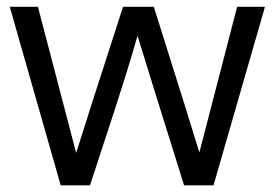

<svg xmlns="http://www.w3.org/2000/svg" viewBox="-20 -556 824 576"><path d="M532.2 0Q419.4 -360.4 392.6 -448.7Q377.4 -395 357.9 -332.5Q338.4 -270 323.7 -225.1Q309.1 -180.2 285.6 -108.9Q262.2 -37.6 250 0H162.1L9.3 -535.6H93.8L208.5 -97.2Q232.4 -175.3 349.1 -535.6H441.4Q557.6 -167.5 578.1 -98.6L691.4 -535.6H774.9L620.6 0Z"/></svg>

Font: Oxygen
Style: Regular
Weight: 400
Designer: Vernon Adams
Foundry: Vernon Adams
Version: Version Release 0.2.3 webfont; ttfautohint (v0.93.3-1d66) -l